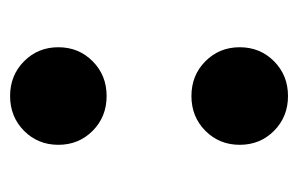

<svg xmlns="http://www.w3.org/2000/svg" viewBox="-122 -439 571 367"><g transform="rotate(90 163.5 -255.5)"><path d="M163.6 10.7Q124 10.7 97.2 -15.9Q70.3 -42.5 70.3 -81.5Q70.3 -120.6 97.2 -147.2Q124 -173.8 163.6 -173.8Q203.1 -173.8 230 -147.2Q256.8 -120.6 256.8 -81.5Q256.8 -42.5 230 -15.9Q203.1 10.7 163.6 10.7ZM163.6 -335.9Q124 -335.9 97.2 -362.5Q70.3 -389.2 70.3 -428.2Q70.3 -467.3 97.2 -493.9Q124 -520.5 163.6 -520.5Q203.1 -520.5 230 -493.9Q256.8 -467.3 256.8 -428.2Q256.8 -389.2 230 -362.5Q203.1 -335.9 163.6 -335.9Z"/></g></svg>

Font: Inter Tight ExtraBold
Style: Regular
Weight: 800
Designer: Rasmus Andersson
Foundry: rsms
Version: Version 3.004; ttfautohint (v1.8.4.7-5d5b)